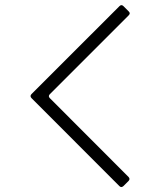

<svg xmlns="http://www.w3.org/2000/svg" viewBox="-20 -636 633 758"><path d="M104 -264.2 451.7 -611.8Q455.6 -615.7 459.5 -615.7Q463.4 -615.7 467.3 -611.8L488.3 -590.8Q492.2 -586.9 492.2 -583.3Q492.2 -579.6 487.8 -575.2L176.8 -264.2Q172.9 -260.3 172.9 -256.3Q172.9 -252.4 176.8 -248.5L487.8 63Q491.2 66.9 491.2 70.6Q491.2 74.2 487.8 78.1L467.3 98.6Q462.9 102.5 459 102.5Q455.1 102.5 451.2 98.6L104 -249Q100.6 -252.9 100.6 -256.6Q100.6 -260.3 104 -264.2Z"/></svg>

Font: UnifrakturMaguntia20
Style: Book
Weight: 400
Designer: j. 'mach' wust, Gerrit Ansmann, Georg Duffner, based on a font by Peter Wiegel, original typeface by Carl Albert Fahrenw
Version: Version 2017-03-19